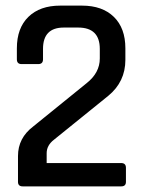

<svg xmlns="http://www.w3.org/2000/svg" viewBox="-20 -663 501 683"><path d="M44 -16V-108Q44 -172 98 -213L288 -367Q335 -404 335 -455V-489Q335 -565 258 -565H207Q133 -565 133 -489V-452Q133 -435 116 -435H57Q40 -435 40 -452V-491Q40 -563 81 -603Q122 -643 194 -643H272Q344 -643 385 -603Q426 -563 426 -491V-450Q426 -372 365 -322L172 -166Q146 -146 146 -118V-83H411Q428 -83 428 -66V-16Q428 0 411 0H61Q44 0 44 -16Z"/></svg>

Font: Rajdhani Semibold
Style: Regular
Weight: 600
Designer: Satya Rajpurohit, Jyotish Sonowal
Foundry: Indian Type Foundry
Version: Version 1.200;PS 1.0;hotconv 1.0.78;makeotf.lib2.5.61930; tt